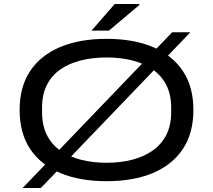

<svg xmlns="http://www.w3.org/2000/svg" viewBox="-20 -893 1064 959"><path d="M512 12Q378 12 280.5 -29Q183 -70 130.5 -149Q78 -228 78 -344Q78 -459 130.5 -538Q183 -617 280.5 -658Q378 -699 512 -699Q647 -699 744 -658Q841 -617 893.5 -538Q946 -459 946 -344Q946 -228 893.5 -149Q841 -70 744 -29Q647 12 512 12ZM512 -80Q581 -80 639.5 -95Q698 -110 742 -140.5Q786 -171 810.5 -219Q835 -267 835 -333V-355Q835 -421 810.5 -468.5Q786 -516 742 -546.5Q698 -577 639.5 -591.5Q581 -606 512 -606Q444 -606 385 -591.5Q326 -577 282 -546.5Q238 -516 214 -468.5Q190 -421 190 -355V-333Q190 -267 214 -219Q238 -171 282 -140.5Q326 -110 385 -95Q444 -80 512 -80ZM93 46 840 -732H931L184 46ZM437 -740 553 -873H676V-868L524 -740Z"/></svg>

Font: Archivo Expanded
Style: Regular
Weight: 400
Width: 7
Designer: Hector Gatti
Foundry: Omnibus-Type
Version: Version 2.001